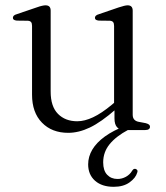

<svg xmlns="http://www.w3.org/2000/svg" viewBox="-20 -489 625 722"><path d="M453 -16.5 462.5 -1Q416.5 23.5 392.2 53.2Q368 83 368 121.5Q368 152.5 383 168.2Q398 184 422 184Q438.5 184 453.5 175.8Q468.5 167.5 477 153Q480 148.5 482.5 147Q485 145.5 489 146Q492.5 146.5 495.5 150Q498.5 153.5 496 160Q490.5 180 467.2 196.8Q444 213.5 407.5 213.5Q363 213.5 337.2 190.5Q311.5 167.5 311.5 129Q311.5 100 327.2 73.5Q343 47 374.5 24.2Q406 1.5 453 -16.5ZM410.5 -44V-84.5L409 -88.5V-391.5Q409 -401.5 405.2 -406Q401.5 -410.5 393 -411L351.5 -411.5Q343.5 -412.5 340.2 -415Q337 -417.5 337 -422Q337 -426.5 340.5 -430Q344 -433.5 353 -436L426 -461Q438.5 -465 446.5 -467Q454.5 -469 460 -469Q469.5 -469 474.2 -464Q479 -459 479 -449V-57.5Q479 -46 484.8 -39.5Q490.5 -33 501 -31L527.5 -26Q535.5 -24 539.8 -20.8Q544 -17.5 544 -12Q544 -6.5 539.5 -3.2Q535 0 526 0H449.5Q430 0 420.2 -10.5Q410.5 -21 410.5 -44ZM100.5 -133V-391.5Q100.5 -401.5 96.8 -406Q93 -410.5 84.5 -411L43 -411.5Q35 -412.5 31.8 -415Q28.5 -417.5 28.5 -422Q28.5 -426.5 31.8 -430Q35 -433.5 44 -436L117.5 -461Q130 -465.5 138 -467.2Q146 -469 151 -469Q161 -469 165.8 -464Q170.5 -459 170.5 -449V-144.5Q170.5 -88.5 198 -60.8Q225.5 -33 270.5 -33Q298 -33 330 -48Q362 -63 401 -95.5L424 -115L440 -99.5L416 -78.5Q360 -29.5 318 -9.5Q276 10.5 236.5 10.5Q175 10.5 137.8 -27.8Q100.5 -66 100.5 -133Z"/></svg>

Font: Fraunces Light
Style: Regular
Weight: 300
Version: Version 1.000;[b76b70a41]